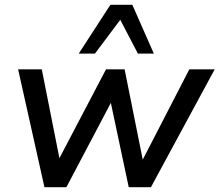

<svg xmlns="http://www.w3.org/2000/svg" viewBox="-20 -775 909 795"><path d="M164 0 55 -488H153L226 -120L419 -488H496L571 -114L764 -488H869L605 0H513L439 -349L255 0ZM306 -553 437 -755H528L617 -553H551L478 -693L373 -553Z"/></svg>

Font: Nunito Sans SemiBold
Style: Italic
Weight: 600
Italic angle: -9°
Designer: Vernon Adams
Foundry: Vernon Adams
Version: Version 3.006; ttfautohint (v1.8.3)